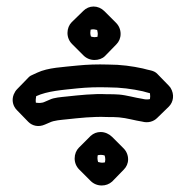

<svg xmlns="http://www.w3.org/2000/svg" viewBox="-20 -616 570 589"><path d="M279 -130C279 -133 279 -137 280 -140C282 -140 286 -141 289 -141C293 -141 299 -140 301 -139C302 -136 303 -131 303 -127C303 -124 302 -120 302 -118C299 -117 295 -117 292 -117C288 -117 283 -119 281 -119C280 -122 279 -126 279 -130ZM209 -130C209 -117 214 -105 223 -96L258 -61C267 -52 279 -47 292 -47C304 -47 315 -51 324 -59L325 -60L360 -96C368 -104 373 -115 373 -127C373 -140 368 -152 359 -161L324 -196C315 -205 302 -211 289 -211C277 -211 267 -207 258 -199L257 -198L222 -163C214 -155 209 -143 209 -130ZM257 -515C257 -518 258 -523 258 -525C262 -526 264 -526 267 -526C271 -526 276 -524 278 -524C279 -519 280 -516 280 -512C280 -509 279 -505 279 -503C277 -503 273 -502 270 -502C266 -502 262 -503 259 -504C258 -507 257 -511 257 -515ZM187 -515C187 -502 192 -490 201 -481L236 -446C245 -437 257 -432 270 -432C282 -432 294 -436 302 -444L337 -480C345 -488 350 -499 350 -512C350 -525 345 -537 336 -546L300 -582C291 -591 279 -596 267 -596C255 -596 244 -591 236 -583L200 -548C192 -540 187 -528 187 -515ZM118 -304C108 -299 98 -300 90 -301C89 -308 90 -316 91 -321C126 -337 171 -340 218 -345C248 -348 279 -349 311 -348C351 -348 386 -343 418 -336C426 -334 435 -331 440 -330C441 -324 441 -317 440 -312C432 -310 424 -311 416 -313C395 -316 369 -324 345 -326C334 -327 322 -327 308 -327C266 -329 223 -324 185 -320C167 -318 146 -317 132 -310ZM118 -234 132 -240C146 -247 167 -248 185 -250C223 -254 266 -259 308 -257C322 -257 334 -257 345 -256C369 -254 395 -246 416 -243C434 -238 451 -243 462 -254L498 -289C512 -303 516 -326 503 -347C501 -349 500 -351 498 -353L463 -389C452 -401 437 -400 418 -406C386 -413 351 -418 311 -418C279 -419 248 -418 218 -415C173 -410 128 -409 94 -393L81 -387C76 -385 72 -383 68 -379L33 -343C28 -338 25 -333 22 -326C15 -308 20 -290 32 -278L67 -242C79 -230 98 -225 118 -234Z"/></svg>

Font: Dictator
Style: Chalk
Weight: 500
Version: Version MIL.1277